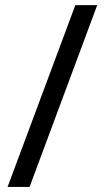

<svg xmlns="http://www.w3.org/2000/svg" viewBox="-20 -734 412 754"><path d="M361.8 -713.9 96.2 0H9.8L275.9 -713.9Z"/></svg>

Font: Defago Noto Sans
Style: Regular
Weight: 400
Designer: John M. Durdin
Foundry: Lao IT Dev Co., Ltd.
Version: Version 1.000 2007 initial release